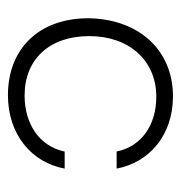

<svg xmlns="http://www.w3.org/2000/svg" viewBox="-6 -440 456 484"><g transform="rotate(90 222.0 -198.0)"><path d="M220 10C319 10 390 -50 405 -133H362C349 -70 293 -32 221 -32C129 -32 71 -95 71 -195C71 -295 132 -364 224 -364C295 -364 349 -327 362 -264H405C390 -345 322 -406 223 -406C106 -406 28 -320 26 -193C26 -66 105 10 220 10Z"/></g></svg>

Font: OSH Darker Grotesque
Style: Regular
Weight: 400
Designer: Gabriel Lam
Foundry: TypeRant
Version: Version 1.000;Glyphs 3.1.1 (3148)